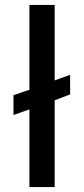

<svg xmlns="http://www.w3.org/2000/svg" viewBox="-20 -763 341 783"><path d="M100 0V-317L35 -294V-375L100 -397V-743H203V-435L266 -458V-378L203 -354V0Z"/></svg>

Font: Saira Expanded Medium
Style: Regular
Weight: 500
Width: 7
Designer: Hector Gatti with collaboration of the Omnibus-Type team
Foundry: Omnibus-Type
Version: Version 1.100; ttfautohint (v1.8.3)